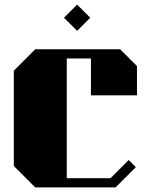

<svg xmlns="http://www.w3.org/2000/svg" viewBox="-20 -814 645 834"><path d="M375 -400V-560H270V-40H460L539 -119L570 -88L482 0H133L40 -93V-507L133 -600H502L575 -527V-400ZM315 -680 372 -737 315 -794 258 -737Z"/></svg>

Font: Kumar One
Style: Regular
Weight: 400
Designer: Parimal Parmar
Foundry: Indian Type Foundry
Version: Version 1.001;PS 1.001;hotconv 1.0.88;makeotf.lib2.5.647800